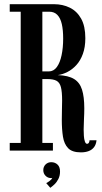

<svg xmlns="http://www.w3.org/2000/svg" viewBox="-20 -720 487 918"><path d="M367 8.5Q325 8.5 305.8 -11.5Q286.5 -31.5 281 -66.5Q275.5 -101.5 275.5 -146Q275.5 -172 276.2 -196.5Q277 -221 277 -239Q277 -281.5 271.2 -303.5Q265.5 -325.5 250.2 -333.8Q235 -342 206.5 -342H182.5V-36.5H233V0H26.5V-36.5H79V-664H26.5V-700H237.5Q280 -700 314 -683.2Q348 -666.5 368 -630.8Q388 -595 388 -537.5Q388 -494.5 376.2 -462.2Q364.5 -430 345 -408.8Q325.5 -387.5 302.2 -375.8Q279 -364 256 -361Q307 -359 334.2 -342.2Q361.5 -325.5 372.2 -291.2Q383 -257 383 -202.5Q383 -176.5 381.5 -150.2Q380 -124 380 -101Q380 -86.5 381 -70.5Q382 -54.5 385.8 -43.5Q389.5 -32.5 396 -32.5Q402 -32.5 405 -37.8Q408 -43 408 -49.5H441.5Q439.5 -29.5 430 -16.8Q420.5 -4 404.5 2.2Q388.5 8.5 367 8.5ZM182.5 -378.5H213Q236.5 -378.5 251.8 -399.5Q267 -420.5 274.5 -456.2Q282 -492 282 -535.5Q282 -576.5 275.5 -605Q269 -633.5 254.2 -648.8Q239.5 -664 215.5 -664H182.5ZM220.5 178 201 155.5Q206 153.5 216.8 145.5Q227.5 137.5 230 130.5Q229 131.5 224.5 131.5Q208.5 131.5 197.8 120.5Q187 109.5 187 93.5Q187 77 198 66.2Q209 55.5 225 55.5Q243 55.5 255 66.8Q267 78 267 100Q267 120.5 259 136Q251 151.5 240 161.8Q229 172 220.5 178Z"/></svg>

Font: Imbue Thin 10pt SemiBold
Style: Regular
Weight: 600
Version: Version 1.102